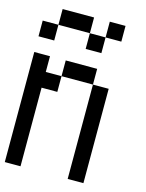

<svg xmlns="http://www.w3.org/2000/svg" viewBox="-124 -992 748 983"><g transform="rotate(15 250.0 -500.5)"><path d="M0 -83.3V-666.7H83.3V-583.3H166.7V-500H83.3V-83.3ZM0 -750V-833.3H83.3V-750ZM166.7 -583.3V-666.7H333.3V-583.3ZM333.3 -83.3V-583.3H416.7V-83.3ZM333.3 -833.3V-750H250V-833.3ZM333.3 -916.7H416.7V-833.3H333.3ZM83.3 -916.7H250V-833.3H83.3Z"/></g></svg>

Font: GalmuriMono11 Regular
Style: Regular
Weight: 400
Designer: Lee Minseo (quiple)
Version: Version 2.399;hotconv 1.1.1;makeotfexe 2.6.0 DEVELOPMENT